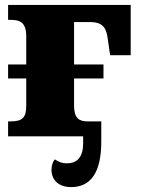

<svg xmlns="http://www.w3.org/2000/svg" viewBox="-20 -556 585 783"><path d="M13 -475H24C62 -475 87 -464 87 -408V-293H13V-236H87V-125C87 -77 72 -61 24 -61H13V0H319V29C319 83 296 110 253 110C231 110 217 103 204 94C195 103 190 120 190 136C190 179 220 207 270 207C349 207 393 149 393 22V-61H336C302 -61 282 -75 282 -125V-236H402V-293H282V-466H347C403 -466 414 -439 420 -394L429 -331H513V-536H13Z"/></svg>

Font: UArctic Serif Black
Style: Regular
Weight: 900
Designer: Customization by Puisto advertising & original work Monotype Design Team
Foundry: Monotype Imaging Inc.
Version: Version 2.004